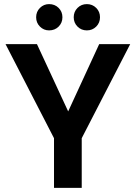

<svg xmlns="http://www.w3.org/2000/svg" viewBox="-20 -915 661 935"><path d="M243 0V-242L7 -700H160L315 -366H309L463 -700H614L378 -242V0ZM219 -767Q193 -767 174.5 -785.5Q156 -804 156 -831Q156 -858 174.5 -876.5Q193 -895 219 -895Q247 -895 265.5 -876.5Q284 -858 284 -831Q284 -804 265.5 -785.5Q247 -767 219 -767ZM403 -767Q376 -767 357.5 -785.5Q339 -804 339 -831Q339 -858 357.5 -876.5Q376 -895 403 -895Q430 -895 448.5 -876.5Q467 -858 467 -831Q467 -804 448.5 -785.5Q430 -767 403 -767Z"/></svg>

Font: DM Sans 36pt
Style: Bold
Weight: 700
Version: Version 4.004;gftools[0.9.30]